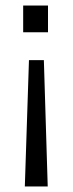

<svg xmlns="http://www.w3.org/2000/svg" viewBox="-20 -466 263 696"><path d="M64 -349V-446H154V-349ZM153 210H70L85 -248H139Z"/></svg>

Font: Zilla Slab
Style: Regular
Weight: 400
Designer: Typotheque.com
Foundry: Typotheque type foundry
Version: Version 1.1; 2017; ttfautohint (v1.6)